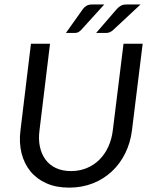

<svg xmlns="http://www.w3.org/2000/svg" viewBox="-20 -839 682 866"><path d="M65.4 0ZM300.3 -67.4Q339.4 -67.4 371.8 -81.1Q404.3 -94.7 428.7 -119.1Q453.1 -143.6 468.5 -177.2Q483.9 -210.9 488.8 -251L537.1 -641.6H623.5L575.2 -251Q568.4 -195.8 545.2 -148.4Q522 -101.1 485.1 -66.4Q448.2 -31.7 399.2 -12.2Q350.1 7.3 291.5 7.3Q233.4 7.3 189.5 -12.2Q145.5 -31.7 117.2 -66.4Q88.9 -101.1 77.1 -148.4Q65.4 -195.8 72.3 -251L119.6 -641.6H205.6L158.2 -251.5Q152.8 -211.4 159.9 -177.7Q167 -144 185.1 -119.4Q203.1 -94.7 232.2 -81.1Q261.2 -67.4 300.3 -67.4ZM450.2 -818.8 346.2 -704.1Q339.4 -697.3 333 -693.8Q326.7 -690.4 316.9 -690.4H277.3L354 -798.3Q361.3 -808.1 371.1 -813.5Q380.9 -818.8 395.5 -818.8ZM613.8 -818.8 490.2 -703.6Q482.4 -696.8 475.1 -693.6Q467.8 -690.4 458 -690.4H413.6L506.8 -798.3Q515.6 -808.1 525.6 -813.5Q535.6 -818.8 550.8 -818.8Z"/></svg>

Font: Carlito
Style: Italic
Weight: 400
Italic angle: -7°
Designer: Lukasz Dziedzic
Foundry: tyPoland Lukasz Dziedzic
Version: Version 1.104